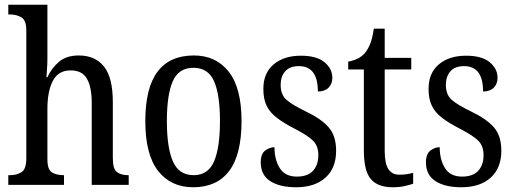

<svg xmlns="http://www.w3.org/2000/svg" viewBox="-20 -780 2170 810"><path d="M15 0V-41H23Q50 -41 70.5 -53.5Q91 -66 91 -113V-651Q91 -695 70 -707Q49 -719 23 -719H15V-760H180V-534Q180 -509 178 -484Q176 -459 176 -454H180Q197 -492 228.5 -519Q260 -546 312 -546Q382 -546 419 -499Q456 -452 456 -349V-113Q456 -66 474 -53.5Q492 -41 521 -41H523V0H367V-346Q367 -412 347 -447.5Q327 -483 278 -483Q226 -483 203 -439Q180 -395 180 -321V-108Q180 -64 199.5 -52.5Q219 -41 248 -41H250V0Z M795 10Q701 10 647 -59Q593 -128 593 -269Q593 -409 644.5 -477.5Q696 -546 798 -546Q891 -546 945 -477.5Q999 -409 999 -269Q999 -128 947 -59Q895 10 795 10ZM797 -41Q858 -41 883 -99Q908 -157 908 -269Q908 -381 883 -437.5Q858 -494 796 -494Q734 -494 709 -437.5Q684 -381 684 -269Q684 -157 709.5 -99Q735 -41 797 -41Z M1229 10Q1160 10 1120 -16Q1080 -42 1080 -95Q1080 -131 1099 -145Q1118 -159 1138 -159Q1138 -106 1160.5 -70.5Q1183 -35 1232 -35Q1278 -35 1300.5 -59.5Q1323 -84 1323 -126Q1323 -163 1302 -185Q1281 -207 1225 -236Q1178 -260 1148.5 -282.5Q1119 -305 1105 -333.5Q1091 -362 1091 -405Q1091 -472 1134.5 -508.5Q1178 -545 1249 -545Q1316 -545 1349 -517.5Q1382 -490 1382 -452Q1382 -426 1366 -410Q1350 -394 1321 -394Q1321 -501 1241 -501Q1202 -501 1183 -479Q1164 -457 1164 -422Q1164 -381 1188 -359.5Q1212 -338 1268 -311Q1335 -279 1366.5 -243Q1398 -207 1398 -144Q1398 -71 1353 -30.5Q1308 10 1229 10Z M1636 10Q1574 10 1544.5 -24.5Q1515 -59 1515 -145V-487H1449V-520Q1471 -524 1488.5 -532.5Q1506 -541 1520 -557Q1533 -573 1542 -595.5Q1551 -618 1557 -659H1603V-536H1715V-487H1603V-143Q1603 -90 1618.5 -66.5Q1634 -43 1664 -43Q1681 -43 1695 -45Q1709 -47 1723 -51V-5Q1710 0 1687 5Q1664 10 1636 10Z M1926 10Q1857 10 1817 -16Q1777 -42 1777 -95Q1777 -131 1796 -145Q1815 -159 1835 -159Q1835 -106 1857.5 -70.5Q1880 -35 1929 -35Q1975 -35 1997.5 -59.5Q2020 -84 2020 -126Q2020 -163 1999 -185Q1978 -207 1922 -236Q1875 -260 1845.5 -282.5Q1816 -305 1802 -333.5Q1788 -362 1788 -405Q1788 -472 1831.5 -508.5Q1875 -545 1946 -545Q2013 -545 2046 -517.5Q2079 -490 2079 -452Q2079 -426 2063 -410Q2047 -394 2018 -394Q2018 -501 1938 -501Q1899 -501 1880 -479Q1861 -457 1861 -422Q1861 -381 1885 -359.5Q1909 -338 1965 -311Q2032 -279 2063.5 -243Q2095 -207 2095 -144Q2095 -71 2050 -30.5Q2005 10 1926 10Z"/></svg>

Font: Noto Serif Georgian Condensed
Style: Regular
Weight: 400
Width: 3
Designer: Monotype Design Team, Akaki Razmadze
Foundry: Google LLC
Version: Version 2.003; ttfautohint (v1.8.4.7-5d5b)